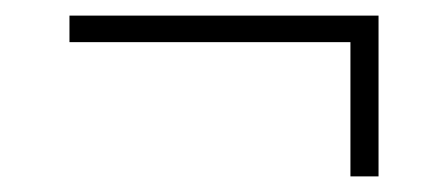

<svg xmlns="http://www.w3.org/2000/svg" viewBox="-20 -352 570 246"><path d="M69 -332V-298H429V-126H465V-332Z"/></svg>

Font: TitilliumText22L
Style: 1 wt
Weight: 100
Designer: Campivisivi
Foundry: Campivisivi
Version: 1.000